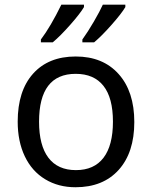

<svg xmlns="http://www.w3.org/2000/svg" viewBox="-20 -786 645 816"><path d="M146 -269Q146 -168 185.8 -115.5Q225.6 -63 302.7 -63Q379.9 -63 419.9 -115.5Q460 -168 460 -269Q460 -370.1 419.7 -421.1Q379.4 -472.2 301.8 -472.2Q146 -472.2 146 -269ZM300.8 9.8Q228 9.8 171.9 -24.2Q115.7 -58.1 85.4 -121.6Q55.2 -185.1 55.2 -269Q55.2 -399.9 120.6 -472.9Q186 -545.9 301.8 -545.9Q417.5 -545.9 484.1 -471.4Q550.8 -397 550.8 -267.3Q550.8 -137.7 484.4 -64Q418 9.8 300.8 9.8ZM512.7 -766.1V-755.9Q496.6 -728.5 454.3 -680.7Q412.1 -632.8 379.9 -606H330.1V-618.2Q353 -649.9 378.9 -694.3Q404.8 -738.8 417 -766.1ZM336.9 -766.1V-755.9Q320.8 -728.5 278.6 -680.7Q236.3 -632.8 204.1 -606H153.8V-618.2Q194.8 -672.4 240.7 -766.1Z"/></svg>

Font: NotoSans
Style: Regular
Weight: 400
Designer: Monotype Design team
Foundry: Monotype Imaging Inc.
Version: Version 1.04